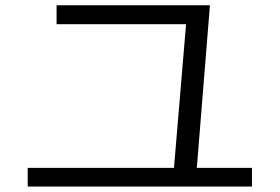

<svg xmlns="http://www.w3.org/2000/svg" viewBox="-20 -717 1040 714"><path d="M190.4 -697.3H760.7L711.9 -92.8H917V-23.4H83V-92.8H627L671.9 -627H190.4Z"/></svg>

Font: Mgen+ 1c regular
Style: Regular
Weight: 400
Designer: [Source Han Sans]
Ryoko NISHIZUKA  (kana & ideographs); Paul D. Hunt (Latin, Greek & Cyrillic); Wenlong ZHANG  (bopomofo
Version: Version 1.059.20150602